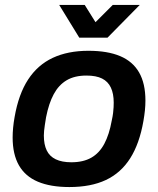

<svg xmlns="http://www.w3.org/2000/svg" viewBox="-20 -743 638 775"><path d="M260 12Q184 12 133 -9.5Q82 -31 56.5 -75.5Q31 -120 31 -188Q31 -207 33 -228Q35 -249 39 -271Q55 -363 93.5 -422Q132 -481 193 -509.5Q254 -538 337 -538Q414 -538 465 -516.5Q516 -495 541.5 -450.5Q567 -406 567 -337Q567 -318 565 -298Q563 -278 559 -255Q543 -163 505.5 -104Q468 -45 407.5 -16.5Q347 12 260 12ZM268 -88Q316 -88 348.5 -106.5Q381 -125 401 -162.5Q421 -200 431 -256Q435 -274 436.5 -287Q438 -300 438.5 -310Q439 -320 439 -329Q439 -365 427.5 -389.5Q416 -414 392 -426Q368 -438 329 -438Q281 -438 249 -419Q217 -400 197 -363Q177 -326 166 -270Q163 -252 161 -238.5Q159 -225 158 -215Q157 -205 157 -196Q157 -160 168.5 -136Q180 -112 205 -100Q230 -88 268 -88ZM544 -723 414 -591H300L219 -723H322L387 -619H331L435 -723Z"/></svg>

Font: Archivo SemiBold SemiBold
Style: Italic
Weight: 600
Italic angle: -10°
Version: Version 2.001